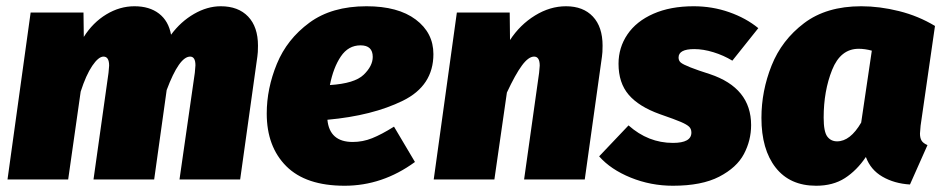

<svg xmlns="http://www.w3.org/2000/svg" viewBox="-20 -574 3018 614"><path d="M805 -428Q805 -405 803 -393L748 0H554L603 -341L605 -365Q605 -393 588 -393Q553 -393 513 -286L473 0H279L327 -341Q329 -359 329 -364Q329 -393 311 -393Q295 -393 275 -363.5Q255 -334 238 -281L198 0H4L78 -534H247L248 -456Q277 -502 320 -528Q363 -554 410 -554Q458 -554 488.5 -530.5Q519 -507 527 -463Q558 -505 600.5 -529.5Q643 -554 686 -554Q742 -554 773.5 -521Q805 -488 805 -428Z M1027 -191Q1034 -120 1108 -120Q1140 -120 1170 -132Q1200 -144 1240 -169L1307 -56Q1203 20 1082 20Q958 20 895.5 -42.5Q833 -105 833 -211Q833 -291 865.5 -370Q898 -449 969.5 -501.5Q1041 -554 1152 -554Q1253 -554 1309.5 -511.5Q1366 -469 1366 -401Q1366 -300 1268.5 -252Q1171 -204 1027 -191ZM1172 -392Q1172 -429 1133 -429Q1094 -429 1070 -393.5Q1046 -358 1035 -302Q1114 -307 1143 -335Q1172 -363 1172 -392Z M1907 -428Q1907 -405 1905 -393L1850 0H1656L1704 -341Q1706 -359 1706 -364Q1706 -393 1688 -393Q1670 -393 1649 -364.5Q1628 -336 1601 -278L1561 0H1367L1441 -534H1610L1611 -446Q1643 -495 1691 -524.5Q1739 -554 1790 -554Q1845 -554 1876 -521Q1907 -488 1907 -428Z M2405 -484 2322 -380Q2294 -397 2261.5 -407Q2229 -417 2200 -417Q2150 -417 2150 -390Q2150 -380 2157 -374Q2164 -368 2188 -358.5Q2212 -349 2250 -337Q2382 -293 2382 -174Q2382 -125 2359 -81.5Q2336 -38 2280 -9Q2224 20 2132 20Q2061 20 1997 -6Q1933 -32 1896 -74L1990 -173Q2053 -117 2132 -117Q2191 -117 2191 -150Q2191 -162 2183.5 -169Q2176 -176 2157.5 -184Q2139 -192 2090 -209Q2023 -233 1990.5 -271Q1958 -309 1958 -370Q1958 -422 1986.5 -464Q2015 -506 2069.5 -530Q2124 -554 2198 -554Q2258 -554 2312 -535Q2366 -516 2405 -484Z M2970 -491 2924 -172Q2922 -152 2922 -147Q2922 -133 2927 -124.5Q2932 -116 2946 -110L2890 16Q2840 13 2802 -9Q2764 -31 2749 -72Q2720 -29 2682 -4.5Q2644 20 2590 20Q2506 20 2460.5 -38Q2415 -96 2415 -197Q2415 -283 2447.5 -364.5Q2480 -446 2551.5 -500Q2623 -554 2734 -554Q2793 -554 2855 -538.5Q2917 -523 2970 -491ZM2614 -198Q2614 -153 2625.5 -137.5Q2637 -122 2657 -122Q2699 -122 2734 -182L2768 -412Q2746 -418 2726 -418Q2668 -418 2641 -350.5Q2614 -283 2614 -198Z"/></svg>

Font: Fira Sans Black
Style: Italic
Weight: 900
Italic angle: -8°
Designer: Carrois Corporate & Edenspiekermann AG
Foundry: Carrois Corporate GbR & Edenspiekermann AG
Version: Version 4.203